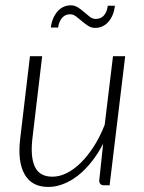

<svg xmlns="http://www.w3.org/2000/svg" viewBox="-20 -714 556 740"><path d="M47 0ZM142.5 -497.5 105 -181Q96.5 -109.5 114.5 -71.2Q132.5 -33 182 -33Q209.5 -33 237.5 -47Q265.5 -61 292 -87.2Q318.5 -113.5 342 -150.2Q365.5 -187 383.5 -233L415.5 -497.5H462.5L402.5 0H380.5Q371 0 366.8 -5Q362.5 -10 362.5 -18.5L377.5 -160Q357 -120.5 332.2 -89.5Q307.5 -58.5 280.2 -37.2Q253 -16 224 -4.8Q195 6.5 166 6.5Q102 6.5 74.5 -42.8Q47 -92 58 -181L95.5 -497.5ZM349 -641Q369 -641 380.8 -654.8Q392.5 -668.5 395.5 -692H423Q421 -674 414.8 -658.2Q408.5 -642.5 398.8 -631Q389 -619.5 376 -613Q363 -606.5 347 -606.5Q331.5 -606.5 319 -614.8Q306.5 -623 295.2 -632.8Q284 -642.5 273 -650.8Q262 -659 250 -659Q231 -659 219 -644.8Q207 -630.5 204 -608H176Q178 -626 184.5 -641.8Q191 -657.5 200.8 -669Q210.5 -680.5 223.8 -687Q237 -693.5 252.5 -693.5Q268 -693.5 280.8 -685.2Q293.5 -677 304.5 -667.2Q315.5 -657.5 326.2 -649.2Q337 -641 349 -641Z"/></svg>

Font: Lato Light
Style: Italic
Weight: 300
Italic angle: -7°
Designer: Lukasz Dziedzic
Foundry: tyPoland Lukasz Dziedzic
Version: Version 2.007; 2014-02-27